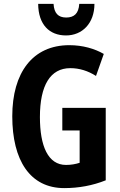

<svg xmlns="http://www.w3.org/2000/svg" viewBox="-20 -956 614 986"><path d="M465 -936H387C384 -886 360 -866 320 -866C279 -866 258 -888 255 -936H176C177 -829 234 -774 319 -774C402 -774 465 -836 465 -936ZM300 -402V-286H389V-120C368 -113 344 -109 319 -109C227 -109 185 -205 185 -355C185 -517 238 -606 341 -606C388 -606 432 -592 473 -566L513 -679C466 -706 405 -724 336 -724C147 -724 43 -582 43 -359C43 -133 134 10 310 10C384 10 455 -3 523 -30V-402Z"/></svg>

Font: Noto Sans Arabic UI XCn
Style: Bold
Weight: 700
Width: 2
Designer: Monotype Design Team, Nadine Chahine and Nizar Qandah
Foundry: Monotype Imaging Inc.
Version: Version 2.010